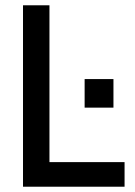

<svg xmlns="http://www.w3.org/2000/svg" viewBox="-20 -706 510 726"><path d="M67 0V-686H167V-93H451V0ZM300 -299V-407H409V-299Z"/></svg>

Font: Archivo Narrow Medium
Style: Regular
Weight: 500
Designer: Hector Gatti
Foundry: Omnibus-Type
Version: Version 3.002